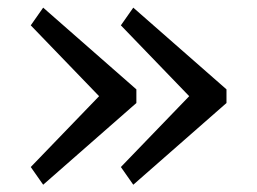

<svg xmlns="http://www.w3.org/2000/svg" viewBox="-20 -558 690 515"><path d="M587.5 -318.3 337.5 -537.5 304.2 -490 487.5 -300 304.2 -110 337.5 -62.5 587.5 -281.7ZM345.8 -318.3 95.8 -537.5 62.5 -490 245.8 -300 62.5 -110 95.8 -62.5 345.8 -281.7Z"/></svg>

Font: Boon Medium
Style: Regular
Weight: 500
Designer: Sungsit Sawaiwan
Foundry: FontUni
Version: Version 2.0